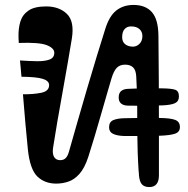

<svg xmlns="http://www.w3.org/2000/svg" viewBox="-20 -737 760 778"><path d="M208 7Q161 7 131.2 -22Q101.5 -51 93 -131Q88 -180.5 82.8 -238.2Q77.5 -296 73 -355Q114.5 -354.5 146.8 -361Q179 -367.5 179 -392Q179 -409.5 153.2 -417.5Q127.5 -425.5 67 -426Q65.5 -444 64 -460.2Q62.5 -476.5 61 -492Q98.5 -489.5 130 -489Q161.5 -488.5 180.8 -495.8Q200 -503 200 -523Q200 -542 169.5 -554Q139 -566 56 -563Q56 -567.5 55.8 -571.5Q55.5 -575.5 55.2 -579.2Q55 -583 55 -587Q54 -621.5 62.5 -649.5Q71 -677.5 95.5 -694.2Q120 -711 167 -711Q219.5 -711 251 -680.8Q282.5 -650.5 271 -580Q264.5 -540.5 254.8 -484Q245 -427.5 233.8 -365Q222.5 -302.5 212.2 -243.2Q202 -184 195 -138Q191.5 -114 199.2 -101Q207 -88 224 -88Q237.5 -88 245.8 -96Q254 -104 259 -121Q273 -170 292 -236.8Q311 -303.5 332 -374.8Q353 -446 372.5 -510.2Q392 -574.5 406 -618Q422.5 -672 451.2 -694.5Q480 -717 521 -717Q570 -717 595.8 -687.5Q621.5 -658 622 -591Q623 -503.5 623.5 -406.2Q624 -309 624 -211.8Q624 -114.5 624 -27Q624 -3 614.2 9Q604.5 21 585 21Q565.5 21 555.5 10.5Q545.5 0 543 -27Q543 -30 542.8 -33.2Q542.5 -36.5 542.2 -40Q542 -43.5 541.5 -47Q541 -55.5 540.5 -64.2Q540 -73 539.5 -82Q539 -90.5 538.8 -98.8Q538.5 -107 538 -116Q537.5 -143 536.8 -172Q536 -201 536 -230Q536 -240 536 -249.2Q536 -258.5 536 -268Q536 -275.5 536 -282.5Q536 -289.5 536 -297Q536 -329.5 534.8 -366.5Q533.5 -403.5 532 -428Q530.5 -453.5 519 -464.2Q507.5 -475 487 -475Q465.5 -475 453.2 -462.2Q441 -449.5 432 -420Q425.5 -398.5 414.5 -360.2Q403.5 -322 390.2 -276Q377 -230 363.5 -184.5Q350 -139 338 -102Q323 -56 302 -32.5Q281 -9 256.8 -1Q232.5 7 208 7ZM519 -548Q533.5 -548 545.2 -559.5Q557 -571 557 -591Q557 -608.5 545 -619.2Q533 -630 511 -630Q494.5 -630 484.8 -619Q475 -608 475 -586Q475 -567.5 487.2 -557.8Q499.5 -548 519 -548ZM481 -186Q454 -187 438 -194.8Q422 -202.5 422 -221Q422 -243 439 -250.2Q456 -257.5 485 -258Q522 -259 556.2 -259.2Q590.5 -259.5 627 -259Q670.5 -258.5 689.8 -251.2Q709 -244 709 -222Q709 -202 689 -195.2Q669 -188.5 627 -187Q595.5 -186 554 -185.8Q512.5 -185.5 481 -186ZM497 -309Q480.5 -309.5 470.8 -317.5Q461 -325.5 461 -342Q461 -360 471 -368.2Q481 -376.5 499 -377Q542 -379 572.8 -379.2Q603.5 -379.5 637 -379Q675.5 -378.5 690.2 -373.2Q705 -368 705 -346Q705 -326.5 689.2 -319Q673.5 -311.5 638 -310Q602 -308.5 567.2 -308.2Q532.5 -308 497 -309ZM138 -601Q122.5 -600.5 112.2 -607.5Q102 -614.5 102 -631Q102 -651.5 109.2 -660.2Q116.5 -669 135 -671Q143.5 -672 152 -672.8Q160.5 -673.5 168.8 -674Q177 -674.5 185 -675Q198.5 -676 211.8 -670Q225 -664 225 -642Q225 -622 215.8 -613.2Q206.5 -604.5 189 -603Q175 -601.5 161.8 -601.2Q148.5 -601 138 -601ZM229 -539Q229 -539 229 -539Q229 -539 229 -539Q229 -539 229 -539Q229 -539 229 -539Q229 -539 229 -539Q229 -539 229 -539Q229 -539 229 -539Q229 -539 229 -539Q229 -539 229 -539Q229 -539 229 -539Q229 -539 229 -539Q229 -539 229 -539ZM167 -688Q167 -688 167 -688Q167 -688 167 -688Q167 -688 167 -688Q167 -688 167 -688Q167 -688 167 -688Q167 -688 167 -688Q167 -688 167 -688Q167 -688 167 -688ZM344 -223Q344 -223 344 -223Q344 -223 344 -223Q344 -223 344 -223Q344 -223 344 -223Q344 -223 344 -223Q344 -223 344 -223Q344 -223 344 -223Q344 -223 344 -223Z"/></svg>

Font: Kablammo
Style: Regular
Weight: 400
Designer: Travis Kochel, Lizy Gershenzon, Daria Petrova, Ethan Cohen
Foundry: Vectro Type Foundry
Version: Version 1.002